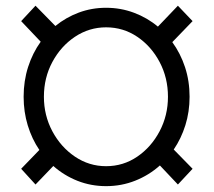

<svg xmlns="http://www.w3.org/2000/svg" viewBox="-20 -629 735 659"><path d="M344.1 9.9Q292.3 9.9 246.1 -8.3Q199.9 -26.6 163 -59.3L101.9 4.3L52.6 -49.7L115.1 -114.3Q89.5 -152 75.3 -198.5Q61.1 -245 61.1 -296.9Q61.1 -351.2 76.5 -399.3Q92 -447.4 119.7 -485.8L52.6 -556.5L101.9 -609.4L170.1 -539.8Q206 -569.2 250.4 -585.8Q294.7 -602.3 344.1 -602.3Q394.5 -602.3 440 -585.2Q485.4 -568.2 522 -537.6L590.6 -609.4L641 -556.5L571.4 -484.4Q599.4 -446 615.1 -398.4Q630.7 -350.9 630.7 -296.9Q630.7 -245.4 616.3 -199.4Q601.9 -153.4 576.3 -115.8L641 -49.7L590.6 4.3L528.8 -61.1Q491.5 -27.7 444.2 -8.9Q397 9.9 344.1 9.9ZM344.1 -58.6Q403.1 -58.6 451.2 -91.4Q499.3 -124.3 527.9 -178.6Q556.5 -233 556.5 -296.9Q556.5 -361.9 527.9 -416Q499.3 -470.2 451.2 -502.7Q403.1 -535.2 344.1 -535.2Q285.9 -535.2 237.2 -502.7Q188.6 -470.2 159.6 -416Q130.7 -361.9 130.7 -296.9Q130.7 -233 159.6 -178.6Q188.6 -124.3 237.2 -91.4Q285.9 -58.6 344.1 -58.6Z"/></svg>

Font: Inter Extra Light BETA
Style: Regular
Weight: 200
Designer: Rasmus Andersson
Foundry: rsms
Version: Version 3.011;git-f93a4a705